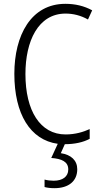

<svg xmlns="http://www.w3.org/2000/svg" viewBox="-20 -744 528 1004"><path d="M384 141C384 95 352 65 298 57L319 10C371 10 415 0 449 -18V-69C416 -54 374 -41 323 -41C190 -41 113 -165 113 -357C113 -528 179 -673 323 -673C363 -673 403 -663 440 -642L462 -690C420 -713 373 -724 322 -724C142 -724 55 -559 55 -358C55 -148 138 -12 282 8L248 82C302 86 337 101 337 142C337 180 307 201 261 201C244 201 227 199 213 195V234C227 238 245 240 265 240C339 240 384 203 384 141Z"/></svg>

Font: Noto Sans Thai Cond Light
Style: Regular
Weight: 300
Width: 3
Designer: Monotype Design Team
Foundry: Monotype Imaging Inc.
Version: Version 2.002